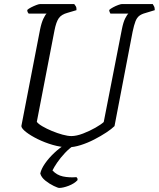

<svg xmlns="http://www.w3.org/2000/svg" viewBox="-20 -724 781 944"><path d="M316 0Q279 0 239.5 -11.5Q200 -23 165.5 -40Q131 -57 108.5 -74.5Q86 -92 85 -104L177 -579Q184 -613 193.5 -632.5Q203 -652 209 -657H121Q119 -659 116.5 -663.5Q114 -668 114 -675Q120 -681 132.5 -687.5Q145 -694 158 -699Q171 -704 177 -704H345Q348 -701 352.5 -693.5Q357 -686 356 -674L312 -661Q282 -653 269 -634.5Q256 -616 248 -575L161 -125Q168 -115 188.5 -103Q209 -91 235.5 -80Q262 -69 287.5 -62Q313 -55 331 -55Q356 -55 388.5 -67.5Q421 -80 449 -96Q477 -112 490 -124L579 -579Q586 -615 595.5 -633.5Q605 -652 611 -657H523Q522 -659 519.5 -664Q517 -669 517 -675Q523 -681 536 -688Q549 -695 561.5 -699.5Q574 -704 579 -704H731Q733 -700 737 -693.5Q741 -687 741 -674L695 -660Q676 -655 664.5 -646Q653 -637 646 -619Q639 -601 632 -568L543 -104Q529 -90 502.5 -72.5Q476 -55 443 -38Q410 -21 376.5 -10.5Q343 0 316 0ZM271 200Q265 200 244 190Q223 180 203 164Q183 148 178 129Q183 106 201.5 79.5Q220 53 246.5 28Q273 3 301 -14H350Q322 4 299.5 28Q277 52 261 75.5Q245 99 238 114Q259 137 289.5 143.5Q320 150 356 147Q359 150 360.5 153Q362 156 361 162Q345 179 317.5 189.5Q290 200 271 200Z"/></svg>

Font: Texturina Extralight
Style: Italic
Weight: 200
Italic angle: -11°
Designer: Guillermo Torres Carreño
Foundry: Omnibus-Type
Version: Version 1.002; ttfautohint (v1.8.3)